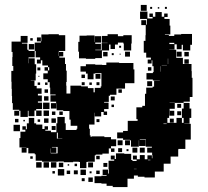

<svg xmlns="http://www.w3.org/2000/svg" viewBox="-20 -721 845 780"><path d="M552 -701H576V-677H552ZM590 -693H598V-685H590ZM650 -693H658V-685H650ZM621 -692H627V-686H621ZM759 -432V-405H762V-327H751V-308H726V-303H690V-304H669V-303H690V-279H669V-271H688V-251H668V-270H667V-242H660V-222H697V-242H719V-222H726V-242H719V-280H726V-303H750V-280H757V-242H750V-219H729V-218H755V-154H733V-116H705V-114H704V-85H673V-56H645V-24H609V0H567V-3H540V-8H524V5H498V39H438V34H413V25H392V23H364V-5H392V-7H413V-10H397V-32H419V-16H422V-34H421V-68H444V-73H430V-89H446V-75H451V-98H485V-96H513V-71H518V-67H535V-73H520V-89H536V-74H548V-91H568V-74H579V-90H597V-78H599V-91H598V-101H578V-121H597V-125H572V-156H548V-154H571V-128H545V-151H544V-125H512V-151H508V-153H480V-159H456V-183H480V-189H499V-230H539V-237H534V-285H558V-291H569V-340H574V-365H600V-369H606V-393H629V-394H601V-398H575V-424H601V-428H604V-452H599V-476H596V-463H580V-479H593V-487H574V-507H564V-555H571V-578H572V-619H554V-639H574V-621H577V-644H549V-674H579V-646H600V-652H587V-666H601V-653H611V-672H637V-653H647V-666H661V-652H648V-644H669V-617H672V-581H650V-579H666V-575H688V-581H716V-583H760V-539H753V-516H723V-539H718V-521H698V-541H689V-520H668V-519H696V-486H723V-461H758V-432ZM365 -64H336V-63H331V-38H305V-63H300V-64H277V-62H239V-65H215V-64H151V-68H125V-94H121V-98H95V-120H88V-101H68V-121H87V-122H59V-160H63V-186H83V-194H71V-208H85V-196H89V-220H97V-242H119V-220H127V-215H152V-197H161V-208H175V-194H164V-190H187V-184H209V-220H213V-246H243V-220H247V-193H291V-198H294V-210H267V-235H262V-270H237V-273H210V-301H209V-280H187V-302H208V-308H185V-334H206V-337H184V-365H182V-387H174V-399H156V-423H174V-434H161V-448H175V-435H180V-448H175V-455H152V-476H146V-463H130V-479H143V-488H125V-514H121V-548H146V-553H148V-581H177V-582H219V-578H245V-514H219V-510H218V-494H219V-510H237V-492H221V-487H244V-461H248V-434H251V-388H249V-373H250V-341H266V-373H310V-370H337V-363H360V-346H365V-364H389V-370H392V-424H367V-422H360V-399H336V-422H329V-430H307V-452H329V-460H367V-458H395V-457H412V-467H464V-465H522V-439H526V-383H488V-361H453V-336H427V-332H422V-307H403V-304H421V-278H403V-268H415V-254H401V-266H391V-248H365V-263H364V-215H342V-198H345V-171H348V-165H352V-167H404V-164H431V-155H452V-127H431V-118H422V-97H396V-93H369V-90H365ZM329 -484H301V-511H298V-551H303V-576H332V-577H364V-550H365V-574H391V-548H367V-543H390V-519H367V-517H393V-546H417V-547H394V-575H417V-582H459V-574H481V-578H515V-544H513V-516H483V-544H481V-548H459V-540H447V-522H429V-540H423V-516H394V-485H367V-482H329ZM91 -519H96V-514H121V-488H96V-484H121V-460H127V-422H125V-394H105V-393H120V-372H129V-362H149V-340H134V-333H150V-309H134V-304H151V-278H127V-272H120V-249H96V-271H93V-246H63V-271H58V-275H32V-302H29V-331H28V-360H27V-389H26V-433H34V-453H30V-489H31V-510H27V-552H64V-575H92V-547H69V-544H91ZM130 -553V-569H146V-553ZM103 -566H113V-556H103ZM668 -542H688V-547H668ZM97 -542H119V-520H97ZM464 -535H472V-527H464ZM508 -511V-491H488V-511ZM718 -491H698V-511H718ZM417 -510V-492H399V-510ZM729 -510H747V-492H729ZM442 -505V-497H434V-505ZM470 -503V-499H466V-503ZM94 -483V-464H95V-483ZM662 -461H663V-483H662ZM747 -462H729V-480H747ZM658 -457H637V-456H658ZM633 -430V-452H632V-430ZM581 -434V-448H595V-434ZM132 -447H144V-435H132ZM368 -421H388V-401H368ZM311 -418H325V-404H311ZM136 -409V-413H140V-409ZM578 -371V-391H598V-371ZM324 -387V-375H312V-387ZM384 -387V-375H372V-387ZM143 -376H133V-386H143ZM163 -376V-386H173V-376ZM343 -376V-386H353V-376ZM175 -344H161V-358H175ZM475 -358V-344H461V-358ZM177 -312H159V-330H177ZM430 -329H446V-313H430ZM181 -278H155V-304H181ZM700 -299H716V-283H700ZM443 -296V-286H433V-296ZM149 -272V-250H127V-272ZM157 -272H179V-250H157ZM58 -251H38V-271H58ZM700 -269H716V-253H700ZM191 -254V-268H205V-254ZM221 -254V-268H235V-254ZM177 -240V-222H159V-240ZM207 -222H189V-240H207ZM686 -223H670V-239H686ZM41 -224V-238H55V-224ZM384 -237V-225H372V-237ZM133 -226V-236H143V-226ZM75 -228V-234H81V-228ZM644 -219V-217H657V-219ZM61 -188H35V-214H61ZM206 -209V-193H190V-209ZM215 -182H211V-158H215V-157H233V-158H215ZM458 -151H478V-131H458ZM508 -131H488V-151H508ZM186 -118V-98H214V-124H191V-122H209V-100H187V-118ZM518 -121H538V-101H518ZM548 -121H568V-101H548ZM476 -119V-103H460V-119ZM445 -118V-104H431V-118ZM494 -107V-115H502V-107ZM371 -88H385V-74H371ZM113 -76H103V-86H113ZM581 -72V-70H591V-72ZM149 -40H127V-62H149ZM179 -40H157V-62H179ZM209 -40H187V-62H209ZM358 -41H338V-61H358ZM219 -42V-60H237V-42ZM416 -59V-43H400V-59ZM283 -46V-56H293V-46ZM255 -48V-54H261V-48ZM535 -35H524V-34H535ZM241 -8H215V-34H241ZM329 -10H307V-32H329ZM296 -13H280V-29H296ZM265 -14H251V-28H265ZM385 -14H371V-28H385ZM203 -16H193V-26H203ZM344 -17V-25H352V-17ZM357 18H339V0H357ZM324 15H312V3H324Z"/></svg>

Font: Rubik-Storm
Style: Regular
Weight: 400
Designer: NaN (generative design), Hubert & Fischer (Rubik source font outlines)
Foundry: NaN, Hubert & Fischer
Version: Version 1.000